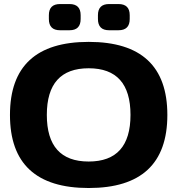

<svg xmlns="http://www.w3.org/2000/svg" viewBox="-20 -924 886 959"><path d="M422.9 15.1Q29.8 15.1 29.8 -349.9Q29.8 -714.8 422.9 -714.8Q815.9 -714.8 815.9 -349.9Q815.9 15.1 422.9 15.1ZM422.9 -583Q213.9 -583 213.9 -350.1Q213.9 -117.2 422.9 -117.2Q631.8 -117.2 631.8 -350.1Q631.8 -583 422.9 -583ZM224.1 -829.1V-848.1Q224.1 -903.8 279.8 -903.8H327.1Q382.8 -903.8 382.8 -848.1V-829.1Q382.8 -772.9 327.1 -772.9H279.8Q224.1 -772.9 224.1 -829.1ZM469.2 -829.1V-848.1Q469.2 -903.8 524.9 -903.8H571.8Q627.9 -903.8 627.9 -848.1V-829.1Q627.9 -772.9 571.8 -772.9H524.9Q469.2 -772.9 469.2 -829.1Z"/></svg>

Font: Days One
Style: Regular
Weight: 400
Designer: Alexander Kalachev, Alexey Maslov, Jovanny Lemonad
Foundry: Alexander Kalachev, Alexey Maslov, Jovanny Lemonad
Version: Version 1.002